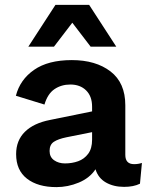

<svg xmlns="http://www.w3.org/2000/svg" viewBox="-20 -756 614 786"><path d="M357 -319Q357 -362 332.5 -386Q308 -410 268 -410Q231 -410 203 -391Q175 -372 162 -328L45 -364Q62 -430 119.5 -470Q177 -510 274 -510Q372 -510 432.5 -463.5Q493 -417 493 -325V-122Q493 -84 529 -84Q546 -84 561 -89L553 -4Q527 9 488 9Q445 9 413.5 -9Q382 -27 371 -63Q347 -27 302.5 -8.5Q258 10 211 10Q135 10 90.5 -24.5Q46 -59 46 -125Q46 -181 82 -216.5Q118 -252 185 -265L357 -300ZM183 -138Q183 -113 201.5 -100Q220 -87 246 -87Q275 -87 300 -96Q325 -105 341 -126.5Q357 -148 357 -184V-215L252 -194Q218 -187 200.5 -175.5Q183 -164 183 -138ZM456 -565H351L276 -663L201 -565H96L207 -736H345Z"/></svg>

Font: Work Sans SemiBold
Style: Regular
Weight: 600
Designer: Wei Huang
Foundry: Wei Huang
Version: Version 2.010; ttfautohint (v1.8.3)